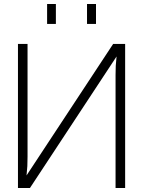

<svg xmlns="http://www.w3.org/2000/svg" viewBox="-20 -942 717 962"><path d="M130 0 564 -659C560 -620 559 -605 559 -566V0H607V-722H547L113 -63C117 -102 118 -118 118 -157V-722H70V0ZM216 -822H260V-922H216ZM416 -822H461V-922H416Z"/></svg>

Font: Perun ExtraLight
Style: Regular
Weight: 200
Foundry: Copyright (c) Stefan Peev, Context Ltd, 2016
Version: Version 1.089